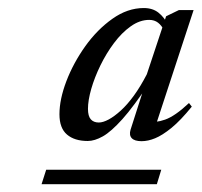

<svg xmlns="http://www.w3.org/2000/svg" viewBox="-20 -720 502 478"><path d="M83.5 -261.5 95 -297.5H381.5L370.5 -261.5ZM305 -397 342.5 -514H352Q313 -455 284.8 -423.5Q256.5 -392 236 -380.5Q215.5 -369 198.5 -369Q165.5 -369 146.8 -385Q128 -401 128 -435.5Q128 -472.5 145.2 -517.8Q162.5 -563 192.2 -604.8Q222 -646.5 259.8 -673.2Q297.5 -700 338 -700Q360 -700 374.5 -688.5Q389 -677 398.5 -658L389 -643.5Q382.5 -656.5 373.5 -663.5Q364.5 -670.5 351.5 -670.5Q328 -670.5 305.5 -654.5Q283 -638.5 263.8 -612.8Q244.5 -587 230 -557.2Q215.5 -527.5 207.2 -498.8Q199 -470 199 -449Q199 -431 206 -423Q213 -415 226 -415Q236.5 -415 250.5 -422.5Q264.5 -430 280.8 -444.8Q297 -459.5 313.5 -482.2Q330 -505 345.5 -535L393.5 -679.5L425.5 -695H462L366 -402.5L350.5 -418Q366 -413.5 391 -422.2Q416 -431 450.5 -463.5L457.5 -454.5Q429.5 -420 406.8 -401.5Q384 -383 366.2 -375.8Q348.5 -368.5 332.5 -368.5Q315 -368.5 308 -376Q301 -383.5 305 -397Z"/></svg>

Font: Newsreader 48pt
Style: Italic
Weight: 400
Italic angle: -17°
Version: Version 1.003